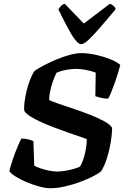

<svg xmlns="http://www.w3.org/2000/svg" viewBox="-20 -1003 666 1023"><path d="M248 0Q224.5 0 192 -8.5Q159.5 -17 126.5 -30.5Q93.5 -44 67.2 -60Q41 -76 29.5 -90.5Q36 -116.5 47.2 -150.5Q58.5 -184.5 71.5 -216Q84.5 -247.5 94 -265Q113 -265 130.5 -260.5Q148 -256 158 -251L162.5 -120Q177.5 -112 199.5 -104.8Q221.5 -97.5 244.5 -93.2Q267.5 -89 286 -89Q304.5 -89 327 -92.8Q349.5 -96.5 371 -102.5Q392.5 -108.5 406 -115Q414.5 -128 421.2 -146.8Q428 -165.5 432.8 -186Q437.5 -206.5 440 -226.2Q442.5 -246 442.5 -261.5Q427.5 -268 399.5 -277.2Q371.5 -286.5 336.5 -298.8Q301.5 -311 265.2 -325Q229 -339 196.5 -353.8Q164 -368.5 141 -383.5Q118 -398.5 109.5 -412Q107 -432 111 -462Q115 -492 123.2 -524.5Q131.5 -557 142.8 -584.5Q154 -612 165 -626Q187 -641 218.5 -657.2Q250 -673.5 285.2 -688Q320.5 -702.5 354 -711.2Q387.5 -720 412.5 -720Q449 -720 490 -711Q531 -702 566.8 -687.8Q602.5 -673.5 621 -657Q617 -640.5 609.2 -615.2Q601.5 -590 592 -563Q582.5 -536 573 -512.8Q563.5 -489.5 556.5 -477.5Q535 -477.5 516.2 -482.2Q497.5 -487 488 -490.5L490 -616Q470.5 -624 440.5 -630Q410.5 -636 386 -636Q372 -636 353 -633.8Q334 -631.5 315.2 -627Q296.5 -622.5 281 -615Q270.5 -594.5 261.5 -568.5Q252.5 -542.5 247.2 -516.8Q242 -491 241.5 -470Q258 -462 293.2 -450Q328.5 -438 372.5 -423.2Q416.5 -408.5 459.2 -391.8Q502 -375 534.2 -357.5Q566.5 -340 577.5 -322Q577 -287 570 -244.5Q563 -202 550.2 -161.2Q537.5 -120.5 519 -91Q507 -79.5 477.2 -64.2Q447.5 -49 408.2 -34.2Q369 -19.5 327 -9.8Q285 0 248 0ZM412.5 -767.5Q398.5 -767.5 379.2 -792.8Q360 -818 337.8 -860.5Q315.5 -903 291 -953.5Q298.5 -963.5 305.2 -971.5Q312 -979.5 325 -983L426.5 -877.5L565.5 -983Q579 -978 586.8 -970.2Q594.5 -962.5 596.5 -954Q553.5 -903 517 -860.5Q480.5 -818 454 -792.8Q427.5 -767.5 412.5 -767.5Z"/></svg>

Font: Texturina Medium
Style: Italic
Weight: 500
Italic angle: -11°
Designer: Guillermo Torres Carreño
Foundry: Omnibus-Type
Version: Version 1.002